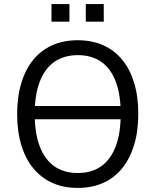

<svg xmlns="http://www.w3.org/2000/svg" viewBox="-20 -911 761 940"><path d="M115 -327V-392H612V-327ZM361 9Q291 9 236.5 -15.5Q182 -40 143.5 -86.5Q105 -133 84.5 -200Q64 -267 64 -352Q64 -438 84.5 -505Q105 -572 143 -618.5Q181 -665 236 -689.5Q291 -714 361 -714Q430 -714 485 -689.5Q540 -665 578 -619Q616 -573 636.5 -506Q657 -439 657 -353Q657 -268 636.5 -201Q616 -134 578 -87Q540 -40 485 -15.5Q430 9 361 9ZM360 -64Q429 -64 475.5 -97Q522 -130 546.5 -194.5Q571 -259 571 -353Q571 -448 546.5 -512Q522 -576 475.5 -608.5Q429 -641 361 -641Q293 -641 246 -608Q199 -575 174.5 -511Q150 -447 150 -352Q150 -259 174.5 -194.5Q199 -130 246 -97Q293 -64 360 -64ZM400 -805V-891H488V-805ZM232 -805V-891H320V-805Z"/></svg>

Font: Nunito Sans 10pt SemiCondensed
Style: Regular
Weight: 400
Width: 4
Designer: Vernon Adams
Foundry: Vernon Adams
Version: Version 3.101;gftools[0.9.27]